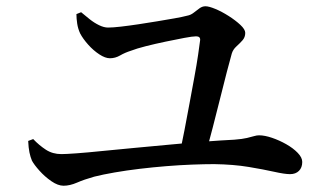

<svg xmlns="http://www.w3.org/2000/svg" viewBox="-20 -671 1040 613"><path d="M553 -180Q561 -214 569 -255.5Q577 -297 585 -340.5Q593 -384 600.5 -424.5Q608 -465 612.5 -496Q617 -527 619 -543Q620 -555 606 -555Q595 -555 568.5 -550Q542 -545 508.5 -538Q475 -531 445.5 -523.5Q416 -516 398 -509Q379 -503 363.5 -494Q348 -485 331 -485Q316 -485 297 -497.5Q278 -510 261.5 -528.5Q245 -547 236 -564Q229 -579 226.5 -595.5Q224 -612 224 -626L239 -632Q252 -621 266.5 -609.5Q281 -598 296.5 -590.5Q312 -583 325 -583Q340 -583 366 -586Q392 -589 422 -593.5Q452 -598 482 -603Q512 -608 537.5 -612.5Q563 -617 578 -621Q589 -623 598.5 -630.5Q608 -638 617 -644.5Q626 -651 636 -651Q647 -651 667.5 -642.5Q688 -634 710 -620Q732 -606 747.5 -591.5Q763 -577 763 -566Q763 -552 754 -542Q745 -532 734.5 -522.5Q724 -513 720 -500Q714 -479 704 -440.5Q694 -402 682.5 -355.5Q671 -309 659 -263Q647 -217 637 -182ZM183 -78Q165 -78 144 -92.5Q123 -107 106 -126Q89 -145 82 -158Q77 -170 74 -184.5Q71 -199 70 -221L86 -227Q105 -207 126.5 -193Q148 -179 176 -179Q190 -179 224.5 -181.5Q259 -184 307.5 -189Q356 -194 411.5 -199Q467 -204 524.5 -209.5Q582 -215 634.5 -219Q687 -223 728 -225Q754 -227 768.5 -230.5Q783 -234 791.5 -236.5Q800 -239 807 -239Q825 -239 848.5 -231Q872 -223 894 -210.5Q916 -198 930.5 -183Q945 -168 945 -154Q945 -136 934.5 -125.5Q924 -115 906 -115Q889 -115 855.5 -122.5Q822 -130 774 -138Q726 -146 664 -147Q634 -147 594 -145.5Q554 -144 511 -140.5Q468 -137 426 -132Q384 -127 346.5 -120.5Q309 -114 281 -107Q249 -98 226 -88Q203 -78 183 -78Z"/></svg>

Font: Noto Serif JP ExtraLight SemiBold
Style: Regular
Weight: 600
Version: Version 2.003-H1;hotconv 1.1.1;makeotfexe 2.6.0